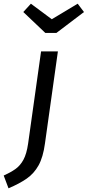

<svg xmlns="http://www.w3.org/2000/svg" viewBox="-91 -805 474 1038"><path d="M-45 213 -71 144Q-35 128 -8.5 109.5Q18 91 35.5 59Q53 27 61 -29L131 -527H222L152 -29Q142 45 117.5 89Q93 133 53.5 160.5Q14 188 -45 213ZM189 -701 329 -785 363 -740 214 -627H154L35 -740L76 -785Z"/></svg>

Font: Fira Sans Variable
Style: Italic
Weight: 397
Italic angle: -8°
Designer: Carrois Corporate & Edenspiekermann AG
Foundry: Carrois Corporate GbR & Edenspiekermann AG
Version: Version 4.202